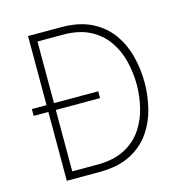

<svg xmlns="http://www.w3.org/2000/svg" viewBox="-104 -799 873 897"><g transform="rotate(-15 332.5 -350.0)"><path d="M39 -333V-366H360V-333ZM110 0V-700H270Q357 -700 416.5 -670Q476 -640 512 -589.8Q548 -539.5 564 -477.2Q580 -415 580 -350Q580 -289.5 565.2 -228Q550.5 -166.5 515.2 -114.8Q480 -63 419.2 -31.5Q358.5 0 266 0ZM146 -36H266Q347 -36 400.5 -64.2Q454 -92.5 485 -139Q516 -185.5 529 -240.8Q542 -296 542 -350Q542 -408 528 -464Q514 -520 482.2 -565.2Q450.5 -610.5 398.2 -637.2Q346 -664 270 -664H146Z"/></g></svg>

Font: Overpass Thin
Style: Regular
Weight: 250
Designer: Delve Withrington, Dave Bailey, Thomas Jockin
Foundry: Delve Fonts LLC
Version: Version 4.000